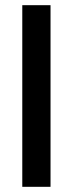

<svg xmlns="http://www.w3.org/2000/svg" viewBox="-20 -721 281 741"><path d="M66 -701H175V0H66Z"/></svg>

Font: LT Superior Semi-bold
Style: Regular
Weight: 600
Designer: Daniel Lyons
Foundry: LyonsType
Version: Version 1.0